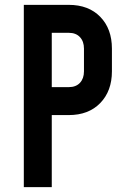

<svg xmlns="http://www.w3.org/2000/svg" viewBox="-20 -770 512 790"><path d="M78 0V-750H263Q344.5 -750 392.5 -700.8Q440.5 -651.5 440.5 -570V-476.5Q440.5 -395.5 392.5 -346Q344.5 -296.5 263 -296.5H193V0ZM193 -411.5H263Q292.5 -411.5 309 -429.2Q325.5 -447 325.5 -476.5V-570Q325.5 -599.5 309 -617.2Q292.5 -635 263 -635H193Z"/></svg>

Font: Mohave Light SemiBold
Style: Regular
Weight: 600
Version: Version 2.003